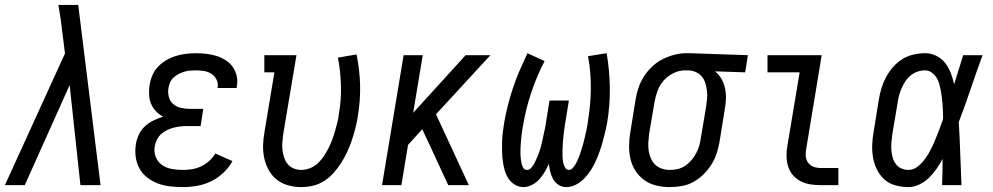

<svg xmlns="http://www.w3.org/2000/svg" viewBox="-30 -755 4050 783"><path d="M-10 0 235 -537 224 -625Q221 -653 217 -680.5Q213 -708 208 -735H289L380 0H298L254 -408L71 0Z M715 8Q689 8 663 5Q637 2 613.5 -7Q590 -16 570.5 -31Q551 -46 539 -67.5Q527 -89 523.5 -114.5Q520 -140 524 -166Q527 -186 536 -205.5Q545 -225 560.5 -239.5Q576 -254 595.5 -263.5Q615 -273 635 -279Q619 -288 606 -301.5Q593 -315 586 -332Q579 -349 578 -369Q577 -389 580 -408Q583 -428 591.5 -448Q600 -468 615 -483.5Q630 -499 649 -510Q668 -521 688 -527Q708 -533 728.5 -535.5Q749 -538 769 -538Q790 -538 811.5 -535.5Q833 -533 852.5 -527Q872 -521 889.5 -510Q907 -499 918.5 -483Q930 -467 935 -446.5Q940 -426 936 -404Q936 -402 935.5 -400Q935 -398 935 -396H857Q857 -397 857 -398Q857 -399 858 -400Q860 -417 852.5 -431.5Q845 -446 831.5 -454.5Q818 -463 801.5 -465.5Q785 -468 769 -468Q757 -468 745 -467Q733 -466 721.5 -462.5Q710 -459 699 -453.5Q688 -448 678.5 -439.5Q669 -431 664 -419.5Q659 -408 657 -396Q654 -378 658.5 -360Q663 -342 676.5 -330.5Q690 -319 708 -315Q726 -311 745 -311H799L788 -241H734Q720 -241 706 -239.5Q692 -238 678.5 -234.5Q665 -231 651.5 -224.5Q638 -218 627 -208Q616 -198 609.5 -184.5Q603 -171 601 -158Q597 -135 605.5 -114.5Q614 -94 631 -82Q648 -70 670.5 -66Q693 -62 715 -62Q734 -62 753 -65Q772 -68 790 -76.5Q808 -85 823 -98.5Q838 -112 848 -129L918 -98Q903 -71 880 -49.5Q857 -28 829.5 -15Q802 -2 773 3Q744 8 715 8Z M1197 8Q1170 8 1144 0.5Q1118 -7 1098 -23Q1078 -39 1065.5 -62Q1053 -85 1047.5 -111Q1042 -137 1043 -164.5Q1044 -192 1049 -219L1089 -460H1048V-530H1179L1125 -208Q1123 -192 1121.5 -175.5Q1120 -159 1122 -143Q1124 -127 1129 -112Q1134 -97 1143.5 -85.5Q1153 -74 1168 -68Q1183 -62 1199 -62Q1216 -62 1234 -69Q1252 -76 1266 -89Q1280 -102 1290.5 -118Q1301 -134 1309.5 -150.5Q1318 -167 1324.5 -184.5Q1331 -202 1336 -219.5Q1341 -237 1345.5 -254.5Q1350 -272 1352 -290Q1362 -348 1360.5 -405.5Q1359 -463 1348 -520L1424 -533Q1437 -471 1438.5 -407.5Q1440 -344 1429 -279Q1425 -255 1419 -231Q1413 -207 1405 -183.5Q1397 -160 1386.5 -137Q1376 -114 1362.5 -92.5Q1349 -71 1331.5 -51Q1314 -31 1292 -17Q1270 -3 1245.5 2.5Q1221 8 1197 8Z M1528 0 1616 -530H1694L1655 -295L1869 -530H1970L1748 -289L1882 0H1798L1722 -164L1692 -228L1634 -164L1607 0Z M2105 8Q2086 8 2069.5 -2Q2053 -12 2043 -27.5Q2033 -43 2028 -61Q2023 -79 2020.5 -98Q2018 -117 2017.5 -136.5Q2017 -156 2017.5 -175.5Q2018 -195 2020.5 -215Q2023 -235 2026 -254Q2032 -290 2041.5 -327Q2051 -364 2063 -399.5Q2075 -435 2090 -469.5Q2105 -504 2121 -538L2191 -506Q2159 -445 2136.5 -377.5Q2114 -310 2103 -243Q2101 -233 2099.5 -223.5Q2098 -214 2097 -204Q2096 -194 2095 -184Q2094 -174 2093.5 -164.5Q2093 -155 2092.5 -145Q2092 -135 2092.5 -125.5Q2093 -116 2094 -106.5Q2095 -97 2097 -88Q2099 -79 2104 -70.5Q2109 -62 2119 -62Q2129 -62 2136 -70Q2143 -78 2147.5 -86Q2152 -94 2156 -103Q2160 -112 2163.5 -120.5Q2167 -129 2170 -138Q2173 -147 2175.5 -156Q2178 -165 2180 -174Q2182 -183 2184 -192.5Q2186 -202 2188 -211Q2190 -220 2192 -229Q2194 -238 2195.5 -247Q2197 -256 2198 -265L2211 -345H2290L2277 -265Q2275 -256 2274 -247Q2273 -238 2271.5 -229Q2270 -220 2269 -210.5Q2268 -201 2267 -192Q2266 -183 2265.5 -174Q2265 -165 2264.5 -156Q2264 -147 2264 -138Q2264 -129 2264 -120Q2264 -111 2265 -102.5Q2266 -94 2268.5 -85.5Q2271 -77 2276 -69.5Q2281 -62 2290 -62Q2299 -62 2306 -70Q2313 -78 2317.5 -86Q2322 -94 2326 -102.5Q2330 -111 2333 -120Q2336 -129 2339 -138Q2342 -147 2344.5 -155.5Q2347 -164 2349.5 -173Q2352 -182 2354 -191Q2356 -200 2358 -209Q2360 -218 2362 -227Q2364 -236 2365.5 -245Q2367 -254 2368 -263Q2379 -330 2379.5 -395.5Q2380 -461 2368 -526L2444 -538Q2456 -468 2457 -397Q2458 -326 2446 -254Q2442 -234 2437.5 -214.5Q2433 -195 2427.5 -175.5Q2422 -156 2415 -136.5Q2408 -117 2399.5 -98Q2391 -79 2379.5 -61Q2368 -43 2353 -27.5Q2338 -12 2319 -2Q2300 8 2280 8Q2262 8 2248 -1Q2234 -10 2226 -24Q2218 -38 2214 -54.5Q2210 -71 2208 -87Q2201 -70 2191.5 -54Q2182 -38 2169.5 -24Q2157 -10 2139.5 -1Q2122 8 2105 8Z M2701 8Q2673 8 2646 1.5Q2619 -5 2597.5 -20.5Q2576 -36 2561.5 -58.5Q2547 -81 2541 -107.5Q2535 -134 2535.5 -162.5Q2536 -191 2541 -219L2562 -349Q2566 -374 2574 -397.5Q2582 -421 2596 -443Q2610 -465 2629.5 -483.5Q2649 -502 2672 -513.5Q2695 -525 2719.5 -531.5Q2744 -538 2768 -538Q2772 -538 2775.5 -538Q2779 -538 2783 -538L3020 -530L3009 -460L2886 -464Q2902 -451 2912 -433.5Q2922 -416 2926.5 -396Q2931 -376 2930.5 -354Q2930 -332 2926 -311L2905 -181Q2901 -156 2893.5 -132Q2886 -108 2872.5 -86Q2859 -64 2840 -45Q2821 -26 2798.5 -13.5Q2776 -1 2751 3.5Q2726 8 2701 8ZM2703 -62Q2719 -62 2735 -66Q2751 -70 2765 -79.5Q2779 -89 2790 -102Q2801 -115 2809 -130Q2817 -145 2821.5 -160.5Q2826 -176 2828 -192L2850 -322Q2852 -338 2853.5 -354Q2855 -370 2853 -385.5Q2851 -401 2846.5 -416Q2842 -431 2832.5 -442.5Q2823 -454 2809 -460.5Q2795 -467 2779 -468H2771Q2769 -468 2767 -468Q2765 -468 2763 -468Q2740 -468 2717 -457Q2694 -446 2677 -427Q2660 -408 2651.5 -384.5Q2643 -361 2639 -338L2617 -208Q2615 -191 2614 -173.5Q2613 -156 2615.5 -140Q2618 -124 2624.5 -109Q2631 -94 2642.5 -83Q2654 -72 2670 -67Q2686 -62 2703 -62Z M3315 0Q3294 0 3273 -3.5Q3252 -7 3234 -16.5Q3216 -26 3203 -41.5Q3190 -57 3184 -76.5Q3178 -96 3177.5 -117.5Q3177 -139 3181 -160L3231 -460H3100V-530H3321L3258 -149Q3255 -134 3256 -119Q3257 -104 3265 -92.5Q3273 -81 3286.5 -75.5Q3300 -70 3315 -70H3389V0Z M3675 8Q3648 8 3622 1Q3596 -6 3577 -23Q3558 -40 3546.5 -63Q3535 -86 3530.5 -111.5Q3526 -137 3527 -164.5Q3528 -192 3533 -219L3554 -349Q3558 -373 3565 -396Q3572 -419 3583.5 -440.5Q3595 -462 3612 -481.5Q3629 -501 3650 -514Q3671 -527 3695 -532.5Q3719 -538 3743 -538Q3767 -538 3789 -527Q3811 -516 3825 -497.5Q3839 -479 3847.5 -457Q3856 -435 3861 -411Q3870 -441 3879.5 -470.5Q3889 -500 3898 -530H3977Q3952 -462 3929 -393.5Q3906 -325 3880 -257Q3884 -193 3886 -128.5Q3888 -64 3891 0H3812Q3813 -27 3813.5 -53.5Q3814 -80 3814 -107Q3803 -86 3789 -66Q3775 -46 3758 -29.5Q3741 -13 3719 -2.5Q3697 8 3675 8ZM3675 -62Q3696 -62 3714 -77Q3732 -92 3745 -110.5Q3758 -129 3767.5 -148.5Q3777 -168 3785.5 -188.5Q3794 -209 3801.5 -229Q3809 -249 3816 -270Q3816 -285 3815.5 -299.5Q3815 -314 3814 -328.5Q3813 -343 3811 -357.5Q3809 -372 3806.5 -386Q3804 -400 3800 -414Q3796 -428 3788.5 -439.5Q3781 -451 3769 -459.5Q3757 -468 3743 -468Q3727 -468 3712 -463Q3697 -458 3684.5 -448Q3672 -438 3663 -424.5Q3654 -411 3647.5 -396.5Q3641 -382 3637 -367.5Q3633 -353 3631 -338L3609 -208Q3607 -192 3605.5 -176Q3604 -160 3605 -144.5Q3606 -129 3610 -114Q3614 -99 3622.5 -87Q3631 -75 3645 -68.5Q3659 -62 3675 -62Z"/></svg>

Font: Iosevka Slab
Style: Italic
Weight: 400
Italic angle: -9°
Monospace: yes
Designer: Belleve Invis
Foundry: Belleve Invis
Version: Version 11.1.0; ttfautohint (v1.8.3)